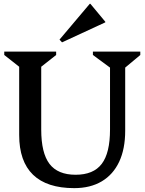

<svg xmlns="http://www.w3.org/2000/svg" viewBox="-20 -957 748 993"><path d="M549 -607.4 460.5 -672.6V-690H705.6V-672.6L627.5 -607.4V-281.3Q627.5 -187 596.5 -120.7Q565.4 -54.3 506.3 -19.1Q447.2 16 364 16Q222.7 16 150.9 -53.2Q79.2 -122.5 79.2 -259.1V-611.8L2 -672.6V-690H270.4V-672.6L193.2 -611.8V-287Q193.2 -165.6 236 -109.4Q278.9 -53.2 371.1 -53.2Q463.3 -53.2 506.1 -109.4Q549 -165.6 549 -287ZM300.8 -737.9 287.8 -752.1 444.3 -937.4H447.4L524.6 -844.5V-841.4Z"/></svg>

Font: Platypi Light
Style: Regular
Weight: 300
Designer: David Sargent
Foundry: Bolt Cutter Type
Version: Version 1.200